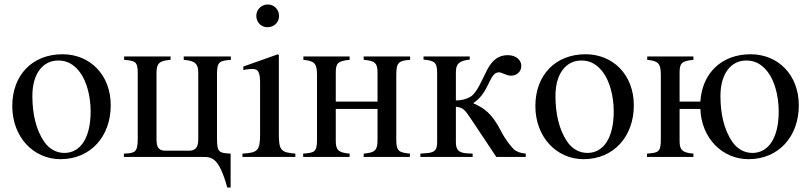

<svg xmlns="http://www.w3.org/2000/svg" viewBox="-20 -703 3633 860"><path d="M476 -231C476 -369 382 -460 260 -460C125 -460 35 -367 35 -228C35 -89 130 10 251 10C386 10 476 -92 476 -231ZM386 -204C386 -88 342 -18 268 -18C232 -18 200 -36 178 -68C141 -122 125 -194 125 -273C125 -373 172 -432 241 -432C284 -432 312 -412 336 -382C368 -341 386 -272 386 -204Z M1014 -450H803V-435C854 -431 868 -417 868 -378V-78C868 -39 852 -28 826 -28H721C695 -28 681 -39 681 -78V-376C681 -420 694 -431 744 -435V-450H536V-435C585 -430 597 -429 597 -375V-82C597 -20 584 -17 535 -15V0H886C928 0 960 0 998 137H1013V-15C964 -18 952 -18 952 -80V-372C952 -426 963 -431 1014 -435Z M1230 -632C1230 -660 1208 -683 1179 -683C1151 -683 1128 -660 1128 -632C1128 -603 1150 -581 1178 -581C1208 -581 1230 -603 1230 -632ZM1303 0V-15C1237 -20 1229 -31 1229 -105V-456L1225 -460L1070 -405V-389C1088 -394 1103 -394 1112 -394C1137 -394 1145 -378 1145 -331V-104C1145 -28 1135 -19 1066 -15V0Z M1817 -450H1609V-435C1660 -431 1671 -420 1671 -378V-248H1484V-377C1484 -419 1492 -430 1546 -435V-450H1339V-435C1388 -430 1400 -420 1400 -366V-79C1400 -21 1389 -19 1338 -15V0H1546V-15C1495 -19 1484 -32 1484 -72V-215H1671V-74C1671 -30 1659 -19 1609 -15V0H1816V-15C1767 -20 1755 -25 1755 -79V-366C1755 -425 1766 -431 1817 -435Z M2335 0V-15C2312 -17 2294 -23 2282 -34C2270 -45 2244 -77 2224 -116C2183 -196 2148 -219 2101 -240V-242C2174 -290 2170 -379 2215 -379C2229 -379 2247 -364 2269 -364C2295 -364 2315 -382 2315 -408C2315 -433 2293 -456 2254 -456C2214 -456 2185 -434 2163 -392C2140 -348 2117 -288 2088 -270C2070 -259 2047 -253 2022 -253V-379C2022 -415 2034 -431 2084 -436V-450H1877V-436C1924 -431 1938 -426 1938 -377V-67C1938 -33 1930 -20 1891 -17L1863 -15V0H2097V-15L2074 -16C2034 -18 2022 -32 2022 -67V-225C2055 -220 2059 -216 2094 -164L2203 0Z M2819 -231C2819 -369 2725 -460 2603 -460C2468 -460 2378 -367 2378 -228C2378 -89 2473 10 2594 10C2729 10 2819 -92 2819 -231ZM2729 -204C2729 -88 2685 -18 2611 -18C2575 -18 2543 -36 2521 -68C2484 -122 2468 -194 2468 -273C2468 -373 2515 -432 2584 -432C2627 -432 2655 -412 2679 -382C2711 -341 2729 -272 2729 -204Z M3024 -248V-377C3024 -419 3032 -430 3086 -435V-450H2879V-435C2928 -430 2940 -420 2940 -366V-79C2940 -21 2929 -19 2878 -15V0H3086V-15C3035 -19 3024 -32 3024 -72V-215H3117C3122 -83 3216 10 3333 10C3468 10 3558 -92 3558 -231C3558 -369 3464 -460 3342 -460C3213 -460 3125 -376 3117 -248ZM3468 -204C3468 -88 3424 -18 3350 -18C3314 -18 3282 -36 3260 -68C3223 -122 3207 -194 3207 -273C3207 -373 3254 -432 3323 -432C3366 -432 3394 -412 3418 -382C3450 -341 3468 -272 3468 -204Z"/></svg>

Font: STIXGeneral
Style: Regular
Weight: 400
Designer: MicroPress Inc., with final additions and corrections provided by Coen Hoffman, Elsevier (retired)
Version: Version 1.1.0